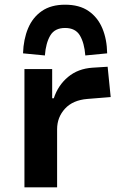

<svg xmlns="http://www.w3.org/2000/svg" viewBox="-20 -797 517 817"><path d="M84 0V-503H202V-379H209Q227 -434 269.5 -469.5Q312 -505 374 -509L438 -513L451 -384L352 -376Q290 -371 256.5 -334.5Q223 -298 223 -247V0ZM171 -561 78 -570Q80 -630 99.5 -676.5Q119 -723 158 -750Q197 -777 257 -777Q318 -777 357 -750Q396 -723 415.5 -676.5Q435 -630 436 -570L343 -561Q339 -614 320 -646Q301 -678 257 -678Q213 -678 194 -646Q175 -614 171 -561Z"/></svg>

Font: Nunito Sans 6pt
Style: Bold
Weight: 700
Version: Version 3.101;gftools[0.9.27]